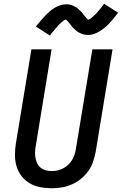

<svg xmlns="http://www.w3.org/2000/svg" viewBox="-20 -999 652 1027"><path d="M256 8Q224 8 194 2Q164 -4 138.5 -19Q113 -34 95 -57.5Q77 -81 68.5 -109.5Q60 -138 60 -169.5Q60 -201 65 -232L148 -735H256L171 -217Q168 -201 167.5 -185Q167 -169 170 -153.5Q173 -138 179.5 -124.5Q186 -111 198 -101.5Q210 -92 225 -88Q240 -84 257 -84Q280 -84 303 -92Q326 -100 344.5 -117.5Q363 -135 373 -157.5Q383 -180 386 -203L474 -735H582L492 -188Q487 -161 478 -134.5Q469 -108 452.5 -84.5Q436 -61 413 -42.5Q390 -24 364 -12.5Q338 -1 310.5 3.5Q283 8 256 8ZM247 -809 172 -857Q186 -874 198 -888.5Q210 -903 221.5 -915Q233 -927 244.5 -937Q256 -947 270.5 -956Q285 -965 301 -970.5Q317 -976 334 -976Q339 -976 344 -975.5Q349 -975 353.5 -974Q358 -973 363 -971.5Q368 -970 372 -968Q376 -966 380 -964Q384 -962 388.5 -959.5Q393 -957 396.5 -953.5Q400 -950 403.5 -946.5Q407 -943 410.5 -940Q414 -937 417 -933.5Q420 -930 422.5 -926.5Q425 -923 427.5 -920Q430 -917 434 -912Q438 -907 441 -903.5Q444 -900 448 -896.5Q452 -893 452 -892H451Q451 -894 455 -895Q459 -896 462 -898Q465 -900 469 -903.5Q473 -907 475 -908.5Q477 -910 479 -912Q481 -914 483 -916Q485 -918 487.5 -920Q490 -922 492.5 -924.5Q495 -927 497.5 -930Q500 -933 502.5 -936Q505 -939 508 -942Q511 -945 513.5 -948.5Q516 -952 519 -955.5Q522 -959 525 -963Q528 -967 531.5 -971Q535 -975 537 -979L612 -931Q598 -913 586.5 -899Q575 -885 563.5 -873Q552 -861 540 -851Q528 -841 513.5 -832Q499 -823 483.5 -817.5Q468 -812 451 -812Q446 -812 441 -812.5Q436 -813 431 -814Q426 -815 421.5 -816.5Q417 -818 412.5 -820Q408 -822 404 -824Q400 -826 396 -828.5Q392 -831 388 -834.5Q384 -838 380.5 -841.5Q377 -845 373.5 -848Q370 -851 367 -854.5Q364 -858 361.5 -861.5Q359 -865 356.5 -868Q354 -871 350 -876Q346 -881 343 -884.5Q340 -888 336 -891.5Q332 -895 332 -896H333Q333 -894 329 -893Q325 -892 322 -890Q319 -888 315 -884.5Q311 -881 309 -879.5Q307 -878 305 -876Q303 -874 301 -872Q299 -870 296.5 -868Q294 -866 292 -863.5Q290 -861 287.5 -858Q285 -855 282.5 -852Q280 -849 277 -846Q274 -843 271.5 -839.5Q269 -836 265.5 -832.5Q262 -829 259 -825Q256 -821 253 -817Q250 -813 247 -809Z"/></svg>

Font: Iosevka Semibold Extended
Style: Italic
Weight: 600
Width: 7
Italic angle: -9°
Monospace: yes
Designer: Belleve Invis
Foundry: Belleve Invis
Version: Version 32.5.0; ttfautohint (v1.8.4)